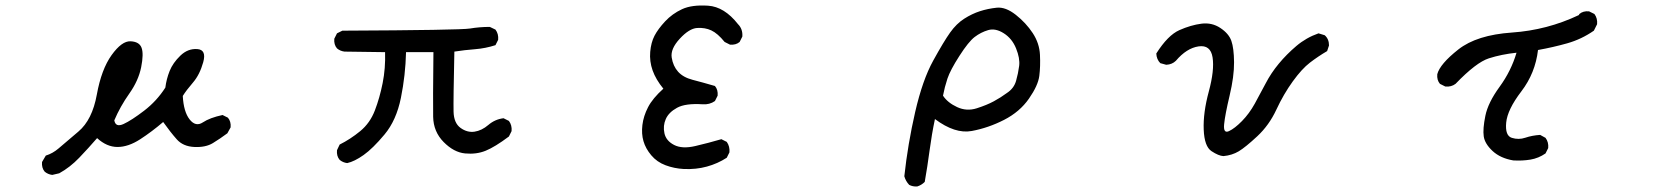

<svg xmlns="http://www.w3.org/2000/svg" viewBox="-20 -548 6040 698"><path d="M169.9 87.9Q154.3 85.9 142.6 76.2Q130.9 62.5 132.8 41L146.5 17.6Q171.9 9.8 193.4 -8.8Q214.8 -27.3 265.1 -69.8Q315.4 -112.3 332 -204.1Q348.6 -295.9 385.7 -347.7Q422.9 -399.4 454.6 -397.9Q486.3 -396.5 494.6 -374.5Q502.9 -352.5 493.2 -303.7Q483.4 -254.9 450.2 -208Q417 -161.1 395.5 -110.4Q400.4 -84 429.2 -97.2Q458 -110.4 503.9 -145.5Q549.8 -180.7 581.1 -229.5Q585 -260.7 596.7 -290Q608.4 -319.3 635.7 -345.7Q663.1 -372.1 697.3 -369.6Q731.4 -367.2 718.8 -321.8Q706.1 -276.4 681.6 -248Q657.2 -219.7 644.5 -199.2Q647.5 -141.6 669.4 -113.8Q691.4 -85.9 717.3 -103Q743.2 -120.1 789.1 -129.9L808.6 -120.1Q820.3 -106.4 818.4 -85L806.6 -63.5Q780.3 -43.9 753.9 -27.8Q727.5 -11.7 686.5 -13.7Q645.5 -15.6 622.6 -41.5Q599.6 -67.4 573.2 -104.5Q532.2 -69.3 489.3 -41.5Q446.3 -13.7 407.2 -13.7Q368.2 -13.7 333 -45.9Q301.8 -9.8 268.1 25.4Q234.4 60.5 195.3 82Z M1242.2 44.9Q1226.6 43 1214.8 33.2Q1203.1 19.5 1205.1 -2L1214.8 -22.5Q1253.9 -42 1289.6 -71.3Q1325.2 -100.6 1342.8 -146.5Q1360.4 -192.4 1371.1 -246.1Q1381.8 -299.8 1379.9 -358.4L1232.4 -360.4Q1216.8 -362.3 1205.1 -372.1Q1193.4 -385.7 1195.3 -407.2L1205.1 -426.8L1224.6 -436.5Q1653.3 -438.5 1688.5 -444.3Q1723.6 -450.2 1760.7 -450.2L1781.2 -440.4Q1793 -424.8 1791 -403.3L1781.2 -383.8Q1745.1 -372.1 1707 -369.1Q1668.9 -366.2 1631.8 -360.4Q1627.9 -183.6 1628.9 -142.1Q1629.9 -100.6 1654.3 -83Q1678.7 -65.4 1705.1 -69.3Q1731.4 -73.2 1755.4 -93.8Q1779.3 -114.3 1810.5 -118.2L1830.1 -108.4Q1841.8 -92.8 1839.8 -71.3L1830.1 -51.8Q1779.3 -13.7 1745.6 0Q1711.9 13.7 1670.9 9.8Q1629.9 5.9 1592.8 -31.7Q1555.7 -69.3 1554.7 -123.5Q1553.7 -177.7 1555.7 -358.4H1456.1Q1454.1 -274.4 1437.5 -192.4Q1420.9 -110.4 1377.9 -59.1Q1335 -7.8 1301.8 15.6Q1268.6 39.1 1242.2 44.9Z M2465.8 66.4Q2430.7 64.5 2399.4 52.7Q2368.2 41 2347.7 16.6Q2327.1 -7.8 2319.3 -34.7Q2311.5 -61.5 2315.4 -93.8Q2319.3 -126 2335.9 -158.2Q2352.5 -190.4 2391.6 -225.6Q2364.3 -258.8 2352.5 -292Q2340.8 -325.2 2343.8 -359.4Q2346.7 -393.6 2359.4 -418Q2372.1 -442.4 2397.9 -470.2Q2423.8 -498 2459.5 -514.6Q2495.1 -531.2 2554.2 -527.3Q2613.3 -523.4 2663.1 -460Q2680.7 -442.4 2678.7 -415L2668.9 -395.5Q2655.3 -383.8 2633.8 -385.7L2614.3 -395.5Q2588.9 -426.8 2565.9 -437.5Q2543 -448.2 2514.2 -446.3Q2485.4 -444.3 2451.2 -407.2Q2417 -370.1 2421.9 -338.9Q2426.8 -307.6 2445.3 -287.1Q2463.9 -266.6 2498 -257.8Q2532.2 -249 2579.1 -235.4Q2590.8 -221.7 2588.9 -200.2L2579.1 -180.7Q2559.6 -167 2534.2 -168.9Q2471.7 -172.9 2441.4 -156.2Q2411.1 -139.6 2400.4 -115.2Q2389.6 -90.8 2395.5 -63.5Q2401.4 -36.1 2430.7 -21Q2460 -5.9 2507.8 -17.1Q2555.7 -28.3 2602.5 -42L2622.1 -32.2Q2633.8 -15.6 2631.8 5.9L2622.1 25.4Q2588.9 46.9 2549.8 57.6Q2510.7 68.4 2465.8 66.4Z M3314.5 129.9Q3297.9 130.9 3285.2 124Q3272.5 110.4 3267.6 92.8Q3280.3 -24.4 3307.1 -141.1Q3334 -257.8 3372.6 -327.6Q3411.1 -397.5 3434.1 -429.7Q3457 -461.9 3485.4 -480Q3513.7 -498 3542.5 -507.3Q3571.3 -516.6 3603.5 -520Q3635.7 -523.4 3672.9 -494.1Q3710 -464.8 3734.4 -427.7Q3758.8 -390.6 3760.7 -348.6Q3762.7 -306.6 3758.3 -272Q3753.9 -237.3 3720.7 -189.5Q3687.5 -141.6 3630.4 -112.3Q3573.2 -83 3512.7 -71.8Q3452.1 -60.5 3378.9 -115.2Q3367.2 -59.6 3359.4 -1Q3351.6 57.6 3341.8 113.3Q3330.1 125 3314.5 129.9ZM3640.6 -210Q3666 -226.6 3673.8 -253.9Q3681.6 -281.2 3685.1 -308.6Q3688.5 -335.9 3673.8 -372.1Q3659.2 -408.2 3628.9 -427.2Q3598.6 -446.3 3572.3 -438.5Q3545.9 -430.7 3523.4 -413.6Q3501 -396.5 3467.8 -344.7Q3434.6 -293 3424.3 -262.2Q3414.1 -231.4 3408.2 -200.2Q3424.8 -174.8 3459.5 -158.7Q3494.1 -142.6 3530.8 -154.3Q3567.4 -166 3592.8 -179.7Q3618.2 -193.4 3640.6 -210Z M4427.7 19.5Q4410.2 18.6 4384.3 1.5Q4358.4 -15.6 4356 -76.7Q4353.5 -137.7 4374.5 -215.3Q4395.5 -293 4388.2 -339.4Q4380.9 -385.7 4337.4 -379.4Q4293.9 -373 4254.9 -327.1Q4241.2 -313.5 4219.7 -312.5L4198.2 -318.4Q4184.6 -332 4183.6 -353.5Q4225.6 -419.9 4267.6 -438.5Q4309.6 -457 4347.7 -461.9Q4385.7 -466.8 4416.5 -446.3Q4447.3 -425.8 4456.5 -399.4Q4465.8 -373 4466.3 -321.8Q4466.8 -270.5 4450.2 -200.7Q4433.6 -130.9 4430.2 -96.2Q4426.8 -61.5 4447.8 -71.3Q4468.8 -81.1 4495.1 -107.9Q4521.5 -134.8 4541.5 -170.9Q4561.5 -207 4581.1 -244.6Q4600.6 -282.2 4628.9 -316.4Q4657.2 -350.6 4692.9 -380.9Q4728.5 -411.1 4773.4 -426.8L4795.9 -419.9Q4811.5 -406.2 4811.5 -382.8L4804.7 -362.3Q4771.5 -342.8 4742.2 -320.3Q4712.9 -297.9 4679.7 -252Q4646.5 -206.1 4620.1 -149.4Q4593.8 -92.8 4550.8 -52.7Q4507.8 -12.7 4483.4 2Q4459 16.6 4427.7 19.5Z M5481.4 35.2Q5434.6 27.3 5406.2 1Q5377.9 -25.4 5374 -52.2Q5370.1 -79.1 5379.9 -127Q5389.6 -174.8 5431.6 -232.4Q5473.6 -290 5493.2 -356.4Q5438.5 -350.6 5392.6 -335.9Q5346.7 -321.3 5271.5 -243.2Q5255.9 -231.4 5234.4 -233.4L5214.8 -243.2Q5203.1 -256.8 5205.1 -278.3Q5214.8 -315.4 5281.7 -368.2Q5348.6 -420.9 5476.6 -429.7Q5604.5 -438.5 5719.7 -493.2L5721.7 -497.1Q5735.4 -508.8 5756.8 -506.8L5776.4 -497.1Q5788.1 -481.4 5786.1 -460L5774.4 -436.5Q5729.5 -405.3 5677.7 -390.6Q5626 -376 5571.3 -366.2Q5561.5 -282.2 5510.7 -215.8Q5460 -149.4 5455.6 -102.1Q5451.2 -54.7 5476.1 -46.9Q5501 -39.1 5525.4 -47.4Q5549.8 -55.7 5579.1 -57.6L5598.6 -46.9Q5610.4 -31.2 5608.4 -9.8L5598.6 9.8Q5573.2 27.3 5543.9 32.2Q5514.6 37.1 5481.4 35.2Z"/></svg>

Font: NaikaiFont
Style: Regular-Lite
Weight: 400
Version: Version 1.67